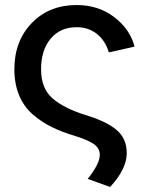

<svg xmlns="http://www.w3.org/2000/svg" viewBox="-20 -538 582 762"><path d="M321 -81Q403 -56 443 -22Q483 12 483 70Q483 133 417 204L328 172Q376 112 376 77Q376 50 352 33.5Q328 17 279 2Q226 -14 186 -33.5Q146 -53 110.5 -83.5Q75 -114 56 -159.5Q37 -205 37 -263Q37 -375 106 -446.5Q175 -518 284 -518Q371 -518 433.5 -470Q496 -422 514 -353L412 -330Q398 -377 364.5 -403.5Q331 -430 284 -430Q219 -430 181 -384.5Q143 -339 143 -263Q143 -187 188.5 -147.5Q234 -108 321 -81Z"/></svg>

Font: LT Superior Semi-bold
Style: Regular
Weight: 600
Designer: Daniel Lyons
Foundry: LyonsType
Version: Version 1.0